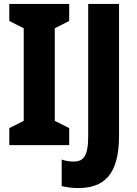

<svg xmlns="http://www.w3.org/2000/svg" viewBox="-20 -734 693 971"><path d="M330 0V-86L257 -123V-591L330 -628V-714H27V-628L100 -591V-123L27 -86V0ZM375 217C504 217 582 152 582 -47V-714H426V-46C426 57 402 83 352 83C329 83 310 79 292 73V207C316 213 344 217 375 217Z"/></svg>

Font: Noto Sans Sinhala UI Condensed ExtraBold
Style: Regular
Weight: 800
Width: 3
Designer: Jelle Bosma - Monotype Design Team
Foundry: Monotype Imaging Inc.
Version: Version 2.006